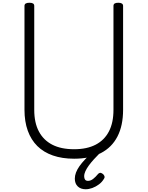

<svg xmlns="http://www.w3.org/2000/svg" viewBox="-20 -1135 1073 1396"><path d="M519 19Q432 19 364.5 -4.5Q297 -28 251.5 -73Q206 -118 182 -184.5Q158 -251 158 -337V-1092Q158 -1104 167 -1109.5Q176 -1115 194 -1115Q212 -1115 220.5 -1109.5Q229 -1104 229 -1092V-336Q229 -243 262.5 -179.5Q296 -116 360 -83Q424 -50 519 -50Q612 -50 675.5 -83Q739 -116 772 -179.5Q805 -243 805 -336V-1092Q805 -1104 813.5 -1109.5Q822 -1115 840 -1115Q875 -1115 875 -1092V-337Q875 -222 834 -142.5Q793 -63 713.5 -22Q634 19 519 19ZM603 241Q567 241 545.5 220.5Q524 200 524 164Q524 142 532.5 119.5Q541 97 557.5 73.5Q574 50 598.5 24Q623 -2 657 -32L707 -29V-23Q684 0 663 23Q642 46 626 68Q610 90 601 109.5Q592 129 592 147Q592 162 598.5 171Q605 180 620 180Q639 180 657 166Q675 152 693 130Q698 124 706 122Q714 120 724 127Q734 133 738.5 143.5Q743 154 737 163Q723 188 699.5 205.5Q676 223 651 232Q626 241 603 241Z"/></svg>

Font: Playwrite FR Moderne Light
Style: Regular
Weight: 300
Version: Version 1.002